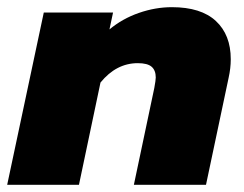

<svg xmlns="http://www.w3.org/2000/svg" viewBox="-30 -515 679 535"><path d="M92 -480H285L275 -433Q311 -463 357 -479Q403 -495 449 -495Q530 -495 571.5 -456.5Q613 -418 613 -350Q613 -325 607 -298L544 0H343L400 -270Q404 -292 404 -299Q404 -319 392.5 -329Q381 -339 354 -339Q294 -339 250 -285L190 0H-10Z"/></svg>

Font: Prompt ExtraBold
Style: Italic
Weight: 800
Italic angle: -12°
Designer: Katatrad Team
Foundry: CadsonDemak
Version: Version 1.001